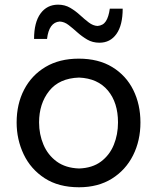

<svg xmlns="http://www.w3.org/2000/svg" viewBox="-20 -791 673 823"><path d="M318.8 11.7Q231 11.7 171.4 -27.1Q111.8 -65.9 81.5 -129.4Q51.3 -192.9 51.3 -266.1Q51.3 -345.2 83.5 -407Q115.7 -468.8 175.3 -504.2Q234.9 -539.6 317.4 -539.6Q402.3 -539.6 461.4 -503.4Q520.5 -467.3 551.3 -405.3Q582 -343.3 582 -266.1Q582 -188 550.3 -125Q518.6 -62 459.5 -25.1Q400.4 11.7 318.8 11.7ZM318.8 -68.8Q376 -70.8 412.8 -98.4Q449.7 -126 467.8 -170.2Q485.8 -214.4 485.8 -266.1Q485.8 -351.1 442.4 -403.1Q398.9 -455.1 318.8 -458.5Q233.9 -455.6 190.7 -401.1Q147.5 -346.7 147.5 -266.1Q147.5 -215.3 166.3 -170.9Q185.1 -126.5 223.1 -98.6Q261.2 -70.8 318.8 -68.8ZM406.2 -607.9Q377 -607.9 354 -621.3Q331.1 -634.8 311.5 -652.3Q292 -669.9 273.9 -683.8Q255.9 -697.8 235.8 -698.7Q189.9 -695.3 181.6 -624H126Q126 -695.3 153.8 -733.2Q181.6 -771 229 -771Q257.8 -771 280.8 -757.6Q303.7 -744.1 323 -726.3Q342.3 -708.5 360.6 -694.6Q378.9 -680.7 397.9 -679.7Q421.9 -681.6 433.8 -700Q445.8 -718.3 450.7 -753.9H505.9Q505.9 -683.1 479.2 -645.5Q452.6 -607.9 406.2 -607.9Z"/></svg>

Font: Pinar-DS1-FD Medium
Style: Regular
Weight: 500
Designer: Amin Abedi
Version: Version 3.000